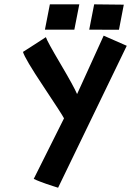

<svg xmlns="http://www.w3.org/2000/svg" viewBox="-20 -837 607 889"><path d="M416 -816.9 553.2 -815.4 530.8 -699.2 393.1 -699.7ZM210.9 -816.9H347.2L324.2 -699.7H188ZM136.2 -8.8Q160.6 -57.1 206.3 -148.9Q252 -240.7 276.4 -289.1Q267.1 -307.6 180.9 -437Q94.7 -566.4 86.4 -596.7Q104 -607.9 139.4 -630.6Q174.8 -653.3 192.4 -665Q198.2 -646 260.3 -541Q322.3 -436 336.9 -401.4Q357.4 -446.3 398.4 -536.4Q439.5 -626.5 460 -671.9L566.9 -625Q516.6 -521 408 -296.6Q299.3 -72.3 249 32.2Q244.1 30.8 224.6 24.4Q205.1 18.1 193.8 14.2Q182.6 10.3 165.8 3.9Q148.9 -2.4 136.2 -8.8Z"/></svg>

Font: Fantasque Sans Mono
Style: Bold Italic
Weight: 700
Italic angle: -11°
Monospace: yes
Designer: Jany Belluz
Version: Version 1.7.1